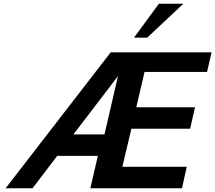

<svg xmlns="http://www.w3.org/2000/svg" viewBox="-20 -1000 1144 1020"><path d="M460 0 500 -172H284L153 0H10L568 -722H1104L1080 -618H748L704 -430H1016L990 -316H678L630 -114H972L947 0ZM607 -596 370 -286H535ZM762 -800H692L824 -980H954Z"/></svg>

Font: Perun
Style: Bold Italic
Weight: 700
Italic angle: -12°
Foundry: Copyright (c) Stefan Peev, Context Ltd, 2016
Version: Version 1.027